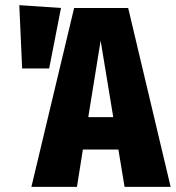

<svg xmlns="http://www.w3.org/2000/svg" viewBox="-20 -726 683 746"><path d="M440 -145H302L279 0H102L268 -695H478L643 0H464ZM420 -271 371 -568 323 -271ZM217 -695 171 -460H66L55 -706Z"/></svg>

Font: Fira Sans Compressed ExtraBold
Style: Regular
Weight: 800
Width: 1
Designer: bBox Type GmbH & Carrois Corporate GbR & Edenspiekermann AG
Foundry: bBox Type GmbH & Carrois Corporate GbR & Edenspiekermann AG
Version: Version 4.301